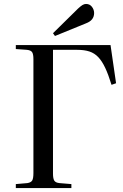

<svg xmlns="http://www.w3.org/2000/svg" viewBox="-20 -951 621 971"><path d="M60 0V-20L118 -25Q137 -28 143 -38.5Q149 -49 149 -76V-652Q149 -677 142.5 -687Q136 -697 116 -699L60 -703V-723H539L567 -530L544 -522Q528 -574 512 -608Q496 -642 477 -662Q458 -682 432.5 -690.5Q407 -699 370 -699H248V-73Q248 -48 254.5 -37.5Q261 -27 281 -25L341 -20V0ZM258 -769 248 -783 375 -908Q388 -920 397 -925.5Q406 -931 415 -931Q434 -931 445 -916.5Q456 -902 456 -885Q456 -867 446 -854Q436 -841 415 -833Z"/></svg>

Font: Literata 60pt
Style: Regular
Weight: 400
Designer: Latin by Veronika Burian and Jose Scaglione. Greek by Irene Vlachou. Cyrillic by Vera Evstafieva.
Foundry: TypeTogether
Version: Version 3.002